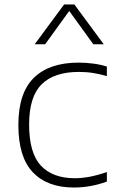

<svg xmlns="http://www.w3.org/2000/svg" viewBox="-20 -828 522 857"><path d="M309.5 9Q191.5 9 126.8 -58.8Q62 -126.5 62 -270Q62 -413 131.2 -480.8Q200.5 -548.5 331 -548.5Q363 -548.5 395.8 -544.2Q428.5 -540 457 -531V-488.5Q427 -497 397 -502Q367 -507 332.5 -507Q222 -507 166 -451.8Q110 -396.5 110 -272Q110 -145 162.5 -88.8Q215 -32.5 314 -32.5Q345 -32.5 379.8 -39Q414.5 -45.5 457 -60V-17.5Q385 9 309.5 9ZM135 -630.5 266 -808H312L443 -630.5H396.5L289 -779L181.5 -630.5Z"/></svg>

Font: Encode Sans Exp XLt
Style: Regular
Weight: 200
Width: 7
Designer: Multiple Designers
Foundry: Impallari Type
Version: Version 3.002; ttfautohint (v1.8.3) -l 8 -r 50 -G 200 -x 14 